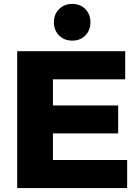

<svg xmlns="http://www.w3.org/2000/svg" viewBox="-20 -963 715 983"><path d="M68 -701H621V-557H251V-423H585V-280H251V-144H631V0H68ZM350 -943Q391 -943 417 -916.5Q443 -890 443 -849Q443 -808 417 -781.5Q391 -755 350 -755Q309 -755 282.5 -781.5Q256 -808 256 -849Q256 -890 282.5 -916.5Q309 -943 350 -943Z"/></svg>

Font: Alexandria
Style: Bold
Weight: 700
Designer: Mohamed Gaber
Foundry: Kief Type Foundry
Version: Version 5.100